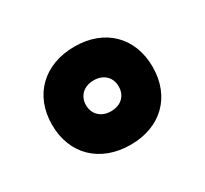

<svg xmlns="http://www.w3.org/2000/svg" viewBox="-78 -816 564 529"><g transform="rotate(-30 204.0 -552.0)"><path d="M205 -396C301 -396 364 -458 364 -552C364 -646 301 -708 205 -708C108 -708 44 -646 44 -552C44 -458 108 -396 205 -396ZM204 -503C173 -503 152 -523 152 -552C152 -581 173 -601 204 -601C236 -601 256 -581 256 -552C256 -523 236 -503 204 -503Z"/></g></svg>

Font: Fixel Display ExtraBold
Style: Regular
Weight: 800
Designer: AlfaBravo + MacPaw
Foundry: Kyrylo Tkachov, Marchela Mozhyna, Serhii Makarenko, Maria Weinstein, Zakhar Kryvoshyya
Version: Version 1.211